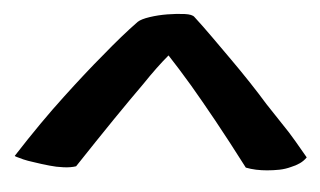

<svg xmlns="http://www.w3.org/2000/svg" viewBox="-112 -418 457 274"><g transform="rotate(90 117.0 -281.5)"><path d="M218.8 -467.8Q221.7 -460 222.7 -451.2Q223.6 -442.4 223.6 -433.6Q223.6 -425.8 222.7 -418Q221.7 -410.2 219.7 -403.3Q182.6 -379.9 152.8 -359.9Q123 -339.8 102.5 -325.2Q78.1 -307.6 59.6 -293Q76.2 -276.4 100.6 -256.8Q121.1 -239.3 150.4 -215.3Q179.7 -191.4 217.8 -161.1Q219.7 -153.3 219.2 -143.1Q218.8 -132.8 216.8 -123Q214.8 -112.3 211.9 -100.6Q210 -91.8 208 -85.9Q206.1 -81.1 204.6 -76.7Q203.1 -72.3 202.1 -74.2Q154.3 -111.3 118.7 -143.6Q83 -175.8 59.6 -199.2Q31.2 -226.6 11.7 -249Q7.8 -253.9 4.9 -266.1Q2 -278.3 1 -291.5Q0 -304.7 0.5 -315.9Q1 -327.1 4.9 -330.1Q17.6 -341.8 33.2 -355Q48.8 -368.2 64.9 -381.8Q81.1 -395.5 97.7 -408.7Q114.3 -421.9 128.9 -432.6Q143.6 -444.3 157.2 -455.1Q168.9 -464.8 182.1 -474.1Q195.3 -483.4 205.1 -490.2Q210 -486.3 213.4 -480.5Q216.8 -474.6 218.8 -467.8Z"/></g></svg>

Font: BKP Parklife Display
Style: Regular
Weight: 400
Designer: Font Diner, Inc.; LA MECHKY PLUS GmbH
Foundry: Font Diner, Inc.; LA MECHKY PLUS GmbH
Version: Version 1.007